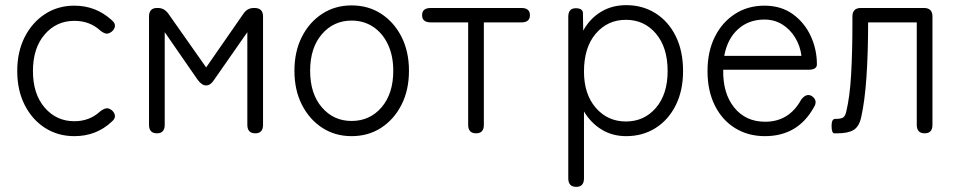

<svg xmlns="http://www.w3.org/2000/svg" viewBox="-20 -518 3718 746"><path d="M269 11Q205 11 155 -21Q105 -53 76 -110Q47 -167 47 -242Q47 -317 76 -374Q105 -431 155 -463.5Q205 -496 269 -496Q353 -496 415 -439Q428 -428 426.5 -416Q425 -404 414 -395Q402 -386 392.5 -387.5Q383 -389 370 -399Q329 -437 269 -437Q199 -437 153.5 -384Q108 -331 108 -242Q108 -153 153.5 -100Q199 -47 269 -47Q328 -47 369 -85Q382 -95 392 -97Q402 -99 414 -90Q425 -81 426.5 -69Q428 -57 415 -46Q355 11 269 11Z M590 0Q559 0 559 -33V-454Q559 -487 590 -487H594Q618 -487 634 -465L781 -256L926 -465Q941 -487 966 -487H969Q1002 -487 1002 -454V-33Q1002 0 972 0Q941 0 941 -33V-393L812 -208Q798 -186 781 -186Q764 -186 748 -208L620 -393V-33Q620 0 590 0Z M1346 11Q1282 11 1232 -21.5Q1182 -54 1153 -111Q1124 -168 1124 -243Q1124 -318 1153 -375Q1182 -432 1232 -464.5Q1282 -497 1346 -497Q1411 -497 1461 -464.5Q1511 -432 1540 -375Q1569 -318 1569 -243Q1569 -168 1540 -111Q1511 -54 1461 -21.5Q1411 11 1346 11ZM1346 -48Q1417 -48 1462.5 -101Q1508 -154 1508 -243Q1508 -302 1487 -346Q1466 -390 1429.5 -414Q1393 -438 1346 -438Q1276 -438 1230.5 -385Q1185 -332 1185 -243Q1185 -154 1230.5 -101Q1276 -48 1346 -48Z M1830 0Q1799 0 1799 -33V-431H1654Q1620 -431 1620 -459Q1620 -487 1654 -487H2006Q2039 -487 2039 -459Q2039 -431 2006 -431H1860V-33Q1860 0 1830 0Z M2219 208Q2188 208 2188 175V-453Q2188 -486 2217 -486Q2245 -486 2245 -466L2246 -399Q2272 -446 2315 -472Q2358 -498 2413 -498Q2477 -498 2527 -466.5Q2577 -435 2605.5 -377.5Q2634 -320 2634 -242Q2634 -166 2605.5 -109Q2577 -52 2527 -20.5Q2477 11 2413 11Q2359 11 2317 -15Q2275 -41 2249 -85V175Q2249 208 2219 208ZM2412 -46Q2483 -46 2528.5 -99Q2574 -152 2574 -242Q2574 -334 2528.5 -387.5Q2483 -441 2412 -441Q2341 -441 2295 -387.5Q2249 -334 2249 -240Q2249 -152 2295 -99Q2341 -46 2412 -46Z M2952 11Q2887 11 2836.5 -20Q2786 -51 2757.5 -108Q2729 -165 2729 -242Q2729 -318 2757.5 -375Q2786 -432 2836 -464Q2886 -496 2950 -496Q3015 -496 3060.5 -463Q3106 -430 3130 -378Q3154 -326 3154 -268Q3154 -247 3121 -247H2790Q2788 -156 2832.5 -100.5Q2877 -45 2953 -45Q3046 -45 3093 -131Q3113 -157 3134 -145Q3160 -127 3141 -99Q3079 11 2952 11ZM2794 -301H3094Q3089 -340 3069.5 -372Q3050 -404 3019.5 -423Q2989 -442 2950 -442Q2889 -442 2847.5 -404.5Q2806 -367 2794 -301Z M3222 0Q3211 0 3211 -29Q3211 -56 3225 -56Q3248 -56 3256 -61.5Q3264 -67 3268 -84Q3282 -142 3287 -229Q3292 -316 3292 -431V-454Q3292 -487 3325 -487H3570Q3603 -487 3603 -454V-33Q3603 0 3573 0Q3542 0 3542 -33V-431H3353Q3353 -312 3346.5 -218Q3340 -124 3326 -62Q3318 -26 3296.5 -13Q3275 0 3233 0Z"/></svg>

Font: Zen Maru Gothic
Style: Regular
Weight: 400
Designer: Yoshimichi Ohira
Foundry: Positype
Version: Version 1.002